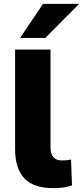

<svg xmlns="http://www.w3.org/2000/svg" viewBox="-20 -961 429 992"><path d="M255 11Q153 11 105.5 -40Q58 -91 58 -191V-705H241V-199Q241 -178 247.5 -163Q254 -148 267 -140Q280 -132 301 -132Q313 -132 324 -133Q335 -134 347 -137L352 -3Q328 5 305.5 8Q283 11 255 11ZM84 -765 202 -941H389L214 -765Z"/></svg>

Font: Nunito Sans 10pt Black
Style: Regular
Weight: 900
Designer: Vernon Adams
Foundry: Vernon Adams
Version: Version 3.101;gftools[0.9.27]